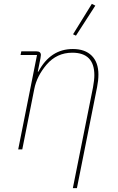

<svg xmlns="http://www.w3.org/2000/svg" viewBox="-20 -771 609 991"><path d="M472 -742 372 -587 357 -594 454 -751ZM95 0H74L171 -487H86L90 -506H168Q191 -506 191 -487Q191 -483 189 -471L175 -401H178Q240 -518 356 -518Q419 -518 453.5 -483.5Q488 -449 488 -386Q488 -356 481 -321L377 200H356L460 -320Q467 -358 467 -383Q467 -499 353 -499Q273 -499 220 -437Q170 -378 157 -312Z"/></svg>

Font: IBM Plex Sans Thin
Style: Italic
Weight: 100
Italic angle: -11.31°
Designer: Mike Abbink, Paul van der Laan, Pieter van Rosmalen
Foundry: Bold Monday
Version: Version 3.0